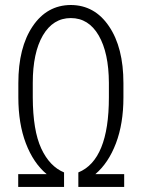

<svg xmlns="http://www.w3.org/2000/svg" viewBox="-20 -741 569 761"><path d="M411.6 -355V-412.6Q411.1 -531.7 371.1 -600.6Q331.1 -669.4 260.7 -669.4Q190.4 -669.4 149.9 -600.6Q109.9 -531.7 109.9 -412.6V-355Q110.4 -223.6 143.6 -152.3Q176.8 -81.1 233.9 -57.6V0H52.2V-50.8H165Q112.3 -94.7 82.5 -172.9Q52.7 -251 52.7 -355V-411.6Q52.7 -552.7 109.4 -636.7Q166 -720.7 260.7 -721.2Q355.5 -720.7 412.1 -636.7Q469.2 -552.7 469.2 -411.6V-355Q469.2 -251 439.5 -172.9Q409.7 -94.7 357.9 -50.8H472.2V0H290.5V-57.6Q411.6 -106.9 411.6 -355Z"/></svg>

Font: RobotoCondensed-Light
Style: Light
Weight: 300
Designer: Google
Version: Version 1.200311; 2013